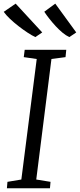

<svg xmlns="http://www.w3.org/2000/svg" viewBox="-30 -1010 429 1030"><path d="M7 0 10 -34.5 84.5 -47 167 -693.5 97.5 -703.5 102.5 -743H325.5L321.5 -703.5L246 -693.5L164.5 -47L241 -34.5L238 0ZM379 -836 342 -811Q323.5 -819.5 304.8 -835.2Q286 -851 268.2 -870.2Q250.5 -889.5 234.8 -909.5Q219 -929.5 207.5 -947L266.5 -990.5ZM196.5 -836 159.5 -811Q141.5 -819.5 117.5 -835.2Q93.5 -851 68.8 -870.2Q44 -889.5 23 -909.5Q2 -929.5 -10 -946.5L54 -990.5Z"/></svg>

Font: Merriweather 20pt Light
Style: Italic
Weight: 300
Italic angle: -7.8°
Version: Version 2.101